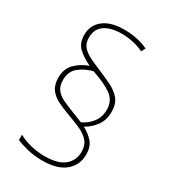

<svg xmlns="http://www.w3.org/2000/svg" viewBox="-183 -849 814 922"><g transform="rotate(30 224.5 -388.0)"><path d="M70 -402Q70 -450 99.5 -480Q129 -510 172 -525Q131 -544 103 -569.5Q75 -595 75 -641Q75 -695 115.5 -727Q156 -759 230 -759Q269 -759 303 -751.5Q337 -744 363 -731L351 -709Q330 -720 297 -728Q264 -736 230 -736Q170 -736 135.5 -712.5Q101 -689 101 -641Q101 -609 118 -590Q135 -571 163.5 -557.5Q192 -544 228 -529Q266 -513 299.5 -496.5Q333 -480 353.5 -454.5Q374 -429 374 -386Q374 -340 351 -308.5Q328 -277 294 -258Q328 -240 349.5 -215Q371 -190 371 -148Q371 -89 328 -53Q285 -17 201 -17Q157 -17 118.5 -26.5Q80 -36 56 -47V-76Q87 -59 124.5 -50Q162 -41 201 -41Q275 -41 310 -70.5Q345 -100 345 -148Q345 -184 325.5 -206Q306 -228 273 -242.5Q240 -257 202 -271Q165 -284 135 -299Q105 -314 87.5 -338Q70 -362 70 -402ZM95 -403Q95 -369 110.5 -349.5Q126 -330 152.5 -317.5Q179 -305 213 -292L271 -269Q304 -284 326.5 -313Q349 -342 349 -384Q349 -433 311 -460.5Q273 -488 201 -512Q158 -501 126.5 -475.5Q95 -450 95 -403Z"/></g></svg>

Font: Noto Sans Kannada SemiCondensed Thin
Style: Regular
Weight: 100
Width: 4
Designer: Jelle Bosma - Monotype Design Team
Foundry: Monotype Imaging Inc.
Version: Version 2.005; ttfautohint (v1.8.4.7-5d5b)